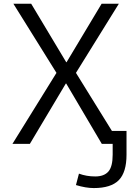

<svg xmlns="http://www.w3.org/2000/svg" viewBox="-20 -750 725 1001"><path d="M44.9 0 274.4 -370.1 49.8 -730.5H142.6L325.2 -425.8H327.1L509.8 -730.5H599.6L376 -370.1L563.5 -67.4H639.6V56.6Q639.6 148.4 599.1 189.5Q558.6 230.5 468.8 230.5Q427.7 230.5 376 214.8L391.6 155.3Q430.7 169.9 476.6 169.9Q522.5 169.9 544.9 144.5Q567.4 119.1 567.4 56.6V0H510.7L325.2 -314.5H323.2L135.7 0Z"/></svg>

Font: GenEi M Gothic v2 Regular
Style: Regular
Weight: 400
Version: Version 2.0